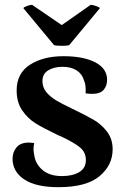

<svg xmlns="http://www.w3.org/2000/svg" viewBox="-20 -762 514 796"><path d="M32 -104Q32 -131 48.5 -151Q65 -171 100 -171Q106 -171 122 -169Q119 -157 119 -144Q119 -133 122 -119Q127 -82 156.5 -57Q186 -32 237 -32Q281 -32 308.5 -48.5Q336 -65 336 -98Q336 -131 311.5 -151Q287 -171 234 -196Q221 -201 212 -206Q159 -231 127 -251Q95 -271 72 -304.5Q49 -338 49 -387Q49 -458 104 -493.5Q159 -529 243 -529Q326 -529 375 -503.5Q424 -478 424 -431Q424 -407 410.5 -390.5Q397 -374 368 -373H358Q349 -373 335 -375Q337 -411 328 -429Q321 -455 298 -470Q275 -485 239 -485Q204 -485 180 -470.5Q156 -456 156 -426Q156 -399 172.5 -379.5Q189 -360 212.5 -346Q236 -332 280 -311Q336 -284 368 -265.5Q400 -247 423.5 -216.5Q447 -186 447 -143Q447 -77 392.5 -31.5Q338 14 222 14Q128 14 80 -18.5Q32 -51 32 -104ZM236 -658 356 -742Q364 -742 378.5 -737Q393 -732 394 -728L267 -575Q258 -572 238 -572Q213 -572 204 -575L77 -728Q78 -732 91.5 -737Q105 -742 113 -742Z"/></svg>

Font: Arima Madurai ExtraBold
Style: Regular
Weight: 800
Designer: Joana Correia and Natanael Gama
Foundry: NDISCOVER
Version: Version 1.020